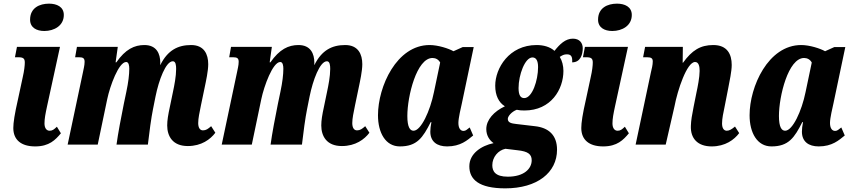

<svg xmlns="http://www.w3.org/2000/svg" viewBox="-20 -793 4701 1053"><path d="M223 -623C277 -623 330 -652 330 -711C330 -756 291 -773 249 -773C197 -773 145 -750 145 -685C145 -642 180 -623 223 -623ZM173 10C250 10 284 -26 314 -62L292 -98C276 -83 268 -76 252 -76C235 -76 224 -91 224 -116C224 -142 229 -168 238 -210L309 -536H73L62 -479H80C108 -479 116 -472 116 -450C116 -435 113 -405 105 -371L79 -250C60 -167 53 -120 53 -91C53 -26 96 10 173 10Z M1010 8C1085 8 1134 -29 1161 -65L1138 -101C1121 -86 1110 -78 1093 -78C1077 -78 1067 -92 1067 -118C1067 -144 1074 -175 1082 -215L1102 -311C1110 -349 1122 -404 1122 -441C1122 -495 1100 -546 1028 -546C955 -546 900 -517 860 -438H858C859 -442 859 -446 859 -449C859 -498 839 -546 772 -546C717 -546 668 -523 618 -451H614L626 -536H402L392 -479H414C436 -479 444 -473 444 -454C444 -434 438 -414 435 -397L351 0H516L568 -249C583 -321 631 -453 672 -453C686 -453 689 -433 689 -416C689 -384 684 -342 673 -290L659 -223C645 -154 627 -60 619 0H791C798 -62 810 -151 819 -194L833 -264C851 -353 889 -457 928 -457C944 -457 946 -434 946 -415C946 -374 936 -324 929 -291L912 -209C902 -163 897 -133 897 -105C897 -47 926 8 1010 8Z M1855 8C1930 8 1979 -29 2006 -65L1983 -101C1966 -86 1955 -78 1938 -78C1922 -78 1912 -92 1912 -118C1912 -144 1919 -175 1927 -215L1947 -311C1955 -349 1967 -404 1967 -441C1967 -495 1945 -546 1873 -546C1800 -546 1745 -517 1705 -438H1703C1704 -442 1704 -446 1704 -449C1704 -498 1684 -546 1617 -546C1562 -546 1513 -523 1463 -451H1459L1471 -536H1247L1237 -479H1259C1281 -479 1289 -473 1289 -454C1289 -434 1283 -414 1280 -397L1196 0H1361L1413 -249C1428 -321 1476 -453 1517 -453C1531 -453 1534 -433 1534 -416C1534 -384 1529 -342 1518 -290L1504 -223C1490 -154 1472 -60 1464 0H1636C1643 -62 1655 -151 1664 -194L1678 -264C1696 -353 1734 -457 1773 -457C1789 -457 1791 -434 1791 -415C1791 -374 1781 -324 1774 -291L1757 -209C1747 -163 1742 -133 1742 -105C1742 -47 1771 8 1855 8Z M2173 10C2267 10 2299 -38 2342 -123H2346C2342 -102 2340 -86 2340 -71C2340 -16 2377 10 2432 10C2506 10 2543 -24 2575 -50L2556 -94C2541 -83 2535 -75 2522 -75C2506 -75 2494 -89 2494 -119C2494 -146 2508 -203 2513 -226L2578 -535H2518L2467 -512C2441 -527 2382 -546 2336 -546C2155 -546 2053 -318 2053 -161C2053 -64 2095 10 2173 10ZM2248 -76C2229 -76 2214 -95 2214 -157C2214 -265 2265 -475 2352 -475C2369 -475 2385 -467 2394 -450L2360 -288C2339 -184 2289 -76 2248 -76Z M2751 240C2926 240 3035 154 3035 28C3035 -52 2989 -93 2913 -101L2811 -113C2785 -116 2765 -120 2765 -141C2765 -155 2785 -180 2814 -191C2827 -188 2838 -187 2856 -187C3003 -187 3070 -304 3070 -404C3070 -432 3063 -460 3050 -481C3064 -490 3073 -495 3089 -495C3113 -495 3120 -482 3118 -451C3164 -451 3176 -495 3176 -528C3176 -557 3159 -581 3122 -581C3081 -581 3050 -551 3021 -514C2997 -536 2961 -546 2923 -546C2772 -546 2696 -419 2696 -323C2696 -270 2715 -231 2749 -210C2689 -182 2647 -136 2647 -85C2647 -47 2667 -22 2687 -8C2620 6 2554 49 2554 119C2554 191 2606 240 2751 240ZM2855 -255C2835 -255 2824 -271 2824 -310C2824 -382 2859 -478 2900 -478C2920 -478 2931 -461 2931 -425C2931 -352 2899 -255 2855 -255ZM2765 176C2696 176 2680 146 2680 113C2680 69 2712 31 2752 23L2818 31C2876 37 2896 53 2896 86C2896 133 2853 176 2765 176Z M3338 -623C3392 -623 3445 -652 3445 -711C3445 -756 3406 -773 3364 -773C3312 -773 3260 -750 3260 -685C3260 -642 3295 -623 3338 -623ZM3288 10C3365 10 3399 -26 3429 -62L3407 -98C3391 -83 3383 -76 3367 -76C3350 -76 3339 -91 3339 -116C3339 -142 3344 -168 3353 -210L3424 -536H3188L3177 -479H3195C3223 -479 3231 -472 3231 -450C3231 -435 3228 -405 3220 -371L3194 -250C3175 -167 3168 -120 3168 -91C3168 -26 3211 10 3288 10Z M3883 10C3958 10 4007 -27 4034 -63L4011 -99C3993 -84 3980 -76 3966 -76C3950 -76 3940 -90 3940 -116C3940 -143 3947 -174 3955 -213L3974 -310C3981 -348 3993 -401 3993 -437C3993 -495 3969 -546 3892 -546C3821 -546 3775 -517 3726 -449H3724L3725 -536H3518L3507 -479H3529C3553 -479 3560 -472 3560 -456C3560 -436 3554 -414 3550 -397L3466 0H3631L3679 -209C3696 -299 3747 -453 3792 -453C3813 -453 3817 -427 3817 -404C3817 -370 3806 -314 3800 -287L3784 -207C3775 -162 3770 -133 3769 -103C3766 -33 3807 10 3883 10Z M4211 10C4305 10 4337 -38 4380 -123H4384C4380 -102 4378 -86 4378 -71C4378 -16 4415 10 4470 10C4544 10 4581 -24 4613 -50L4594 -94C4579 -83 4573 -75 4560 -75C4544 -75 4532 -89 4532 -119C4532 -146 4546 -203 4551 -226L4616 -535H4556L4505 -512C4479 -527 4420 -546 4374 -546C4193 -546 4091 -318 4091 -161C4091 -64 4133 10 4211 10ZM4286 -76C4267 -76 4252 -95 4252 -157C4252 -265 4303 -475 4390 -475C4407 -475 4423 -467 4432 -450L4398 -288C4377 -184 4327 -76 4286 -76Z"/></svg>

Font: Noto Serif ExtraCondensed Black
Style: Italic
Weight: 900
Width: 2
Italic angle: -12°
Designer: Monotype Design Team
Foundry: Monotype Imaging Inc.
Version: Version 2.014